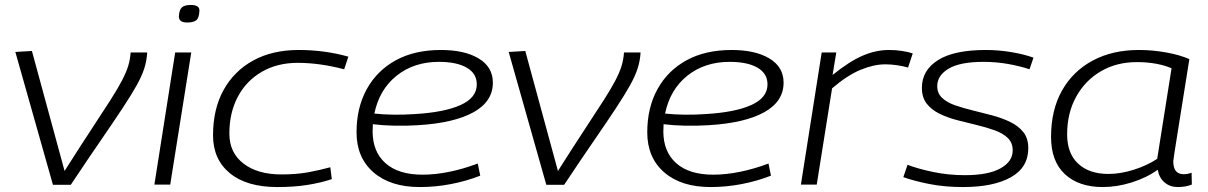

<svg xmlns="http://www.w3.org/2000/svg" viewBox="-20 -746 4882 776"><path d="M266 1H194L42 -536L109 -540L241 -55Q305 -156 350.5 -225Q396 -294 426 -341Q456 -388 473 -420.5Q490 -453 498 -479Q506 -505 508 -534H575Q573 -500 563 -469Q553 -438 532 -400.5Q511 -363 476.5 -310.5Q442 -258 390 -182.5Q338 -107 266 1Z M751 -726Q787 -726 786 -703Q785 -673 773 -664Q761 -655 737 -655Q703 -655 703 -679Q704 -706 715 -716Q726 -726 751 -726ZM604 0 688 -534H753L668 0Z M1101 10Q977 10 909 -46Q841 -102 841 -199Q841 -305 883.5 -382Q926 -459 1003.5 -501.5Q1081 -544 1187 -544Q1292 -544 1388 -517L1371 -466Q1321 -479 1274.5 -485.5Q1228 -492 1183 -492Q1101 -492 1038.5 -456Q976 -420 941.5 -355.5Q907 -291 907 -206Q907 -129 964 -85Q1021 -41 1117 -41Q1178 -41 1224.5 -49.5Q1271 -58 1315 -70L1321 -22Q1276 -7 1222 1.5Q1168 10 1101 10Z M1921 -36Q1865 -14 1802.5 -2Q1740 10 1677 10Q1558 10 1489.5 -49.5Q1421 -109 1421 -211Q1421 -311 1462.5 -386Q1504 -461 1580 -502.5Q1656 -544 1762 -544Q1858 -544 1915 -509.5Q1972 -475 1972 -412Q1972 -336 1894 -292.5Q1816 -249 1670 -240Q1622 -237 1574.5 -238Q1527 -239 1487 -244Q1486 -230 1486 -215Q1486 -133 1538 -86.5Q1590 -40 1688 -40Q1739 -40 1795.5 -51.5Q1852 -63 1911 -85ZM1754 -496Q1653 -496 1583 -440Q1513 -384 1493 -287Q1530 -283 1572 -282.5Q1614 -282 1657 -285Q1776 -292 1841.5 -321.5Q1907 -351 1907 -405Q1907 -449 1866.5 -472.5Q1826 -496 1754 -496Z M2260 1H2188L2036 -536L2103 -540L2235 -55Q2299 -156 2344.5 -225Q2390 -294 2420 -341Q2450 -388 2467 -420.5Q2484 -453 2492 -479Q2500 -505 2502 -534H2569Q2567 -500 2557 -469Q2547 -438 2526 -400.5Q2505 -363 2470.5 -310.5Q2436 -258 2384 -182.5Q2332 -107 2260 1Z M3096 -36Q3040 -14 2977.5 -2Q2915 10 2852 10Q2733 10 2664.5 -49.5Q2596 -109 2596 -211Q2596 -311 2637.5 -386Q2679 -461 2755 -502.5Q2831 -544 2937 -544Q3033 -544 3090 -509.5Q3147 -475 3147 -412Q3147 -336 3069 -292.5Q2991 -249 2845 -240Q2797 -237 2749.5 -238Q2702 -239 2662 -244Q2661 -230 2661 -215Q2661 -133 2713 -86.5Q2765 -40 2863 -40Q2914 -40 2970.5 -51.5Q3027 -63 3086 -85ZM2929 -496Q2828 -496 2758 -440Q2688 -384 2668 -287Q2705 -283 2747 -282.5Q2789 -282 2832 -285Q2951 -292 3016.5 -321.5Q3082 -351 3082 -405Q3082 -449 3041.5 -472.5Q3001 -496 2929 -496Z M3360 -534 3345 -443Q3413 -498 3466.5 -521Q3520 -544 3573 -544Q3601 -544 3626.5 -540Q3652 -536 3669 -530L3650 -473Q3629 -479 3605 -482.5Q3581 -486 3558 -486Q3512 -486 3458.5 -464Q3405 -442 3343 -389L3281 0H3217L3301 -534Z M3631 -30 3648 -80Q3689 -64 3751 -51Q3813 -38 3880 -38Q3974 -38 4023.5 -65.5Q4073 -93 4073 -138Q4073 -169 4053.5 -188Q4034 -207 4001 -219Q3968 -231 3928.5 -240.5Q3889 -250 3850 -260Q3811 -270 3778 -286Q3745 -302 3725.5 -327Q3706 -352 3706 -391Q3706 -462 3771 -503Q3836 -544 3964 -544Q4015 -544 4066.5 -535.5Q4118 -527 4157 -513L4141 -466Q4102 -479 4054 -487.5Q4006 -496 3955 -496Q3860 -496 3814 -468.5Q3768 -441 3768 -398Q3768 -369 3787.5 -350.5Q3807 -332 3840 -320.5Q3873 -309 3912.5 -299.5Q3952 -290 3991 -279.5Q4030 -269 4063 -253Q4096 -237 4116 -212Q4136 -187 4136 -147Q4136 -69 4065.5 -29.5Q3995 10 3872 10Q3799 10 3737.5 -2Q3676 -14 3631 -30Z M4740 10Q4709 10 4687 -8.5Q4665 -27 4659 -60Q4615 -28 4555 -9Q4495 10 4437 10Q4340 10 4284 -42Q4228 -94 4228 -193Q4228 -301 4272 -379.5Q4316 -458 4396 -501Q4476 -544 4583 -544Q4638 -544 4693.5 -534Q4749 -524 4787 -507Q4756 -313 4739 -206.5Q4722 -100 4722 -94Q4722 -42 4764 -42Q4781 -42 4796 -48L4797 0Q4772 10 4740 10ZM4657 -104 4715 -470Q4688 -482 4652 -488.5Q4616 -495 4575 -495Q4493 -495 4429.5 -458Q4366 -421 4329.5 -355Q4293 -289 4293 -203Q4293 -126 4337.5 -84.5Q4382 -43 4460 -43Q4509 -43 4562.5 -60Q4616 -77 4657 -104Z"/></svg>

Font: Georama Expanded Light
Style: Italic
Weight: 300
Width: 7
Italic angle: -9°
Designer: Jean-Baptiste Levee
Foundry: Production Type
Version: Version 1.000